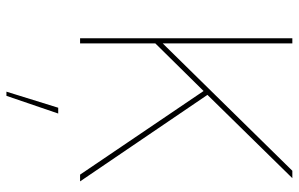

<svg xmlns="http://www.w3.org/2000/svg" viewBox="-186 -514 929 597"><g transform="rotate(90 278.5 -215.5)"><path d="M275 -396 544 0H523L263 -384L115 -234V0H99V-660H115V-257L511 -660H534ZM265 229 315 68H333L278 229Z"/></g></svg>

Font: Elaine Sans Thin
Style: Regular
Weight: 250
Designer: Wei Huang
Foundry: Wei Huang
Version: Version 2.001;December 24, 2019;FontCreator 12.0.0.2547 64-b